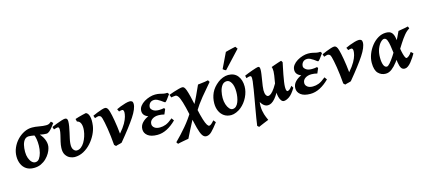

<svg xmlns="http://www.w3.org/2000/svg" viewBox="-70 -1416 5131 2313"><g transform="rotate(-15 2495.5 -259.5)"><path d="M553.2 -443.4Q537.1 -422.4 518.6 -398.2Q500 -374 480 -356.9Q460 -339.8 440.4 -339.8Q427.7 -339.8 404.8 -342Q381.8 -344.2 359.9 -349.6Q399.9 -306.6 415.5 -256.1Q431.2 -205.6 417 -161.1Q410.6 -135.7 392.8 -104.7Q375 -73.7 346.2 -45.2Q317.4 -16.6 278.3 1.7Q239.3 20 190.4 20Q133.8 20 96.2 -4.6Q58.6 -29.3 39.6 -72Q20.5 -114.7 20.5 -168Q20.5 -223.1 43 -274.9Q65.4 -326.7 104 -367.7Q142.6 -408.7 190.9 -432.9Q239.3 -457 291 -457Q330.6 -457 378.2 -448Q425.8 -439 463.9 -439Q489.3 -439 502.9 -447Q516.6 -455.1 529.3 -466.3ZM303.2 -137.2Q314.5 -180.7 314.9 -225.8Q315.4 -271 309.3 -306.4Q303.2 -341.8 294.9 -356.9Q278.8 -359.9 257.1 -362.8Q235.4 -365.7 226.1 -365.2Q193.4 -364.7 173.3 -341.8Q153.3 -318.8 144 -280.5Q134.8 -242.2 134.8 -194.8Q134.8 -151.4 147.2 -116.9Q159.7 -82.5 179.7 -62.5Q199.7 -42.5 222.2 -42.5Q254.9 -42.5 273.7 -69.8Q292.5 -97.2 303.2 -137.2Z M1004.9 -287.1Q997.6 -236.8 971.2 -183.1Q944.8 -129.4 903.6 -83.3Q862.3 -37.1 809.6 -8.5Q756.8 20 697.3 20Q670.9 20 640.1 6.3Q609.4 -7.3 588.1 -39.8Q566.9 -72.3 569.3 -127.9Q570.8 -163.1 580.3 -203.6Q589.8 -244.1 599.1 -282Q608.4 -319.8 608.4 -345.7Q608.4 -367.7 602.8 -373Q597.2 -378.4 588.4 -378.4Q582.5 -378.4 571.3 -375.2Q560.1 -372.1 550.8 -369.4Q541.5 -366.7 541.5 -366.7L530.8 -399.4Q558.1 -411.6 593 -425Q627.9 -438.5 658.4 -447.8Q689 -457 702.1 -457Q716.8 -457 725.1 -447.8Q733.4 -438.5 733.4 -416Q733.4 -388.2 727.3 -353.3Q721.2 -318.4 712.9 -282Q704.6 -245.6 697.3 -212.6Q689.9 -179.7 688 -155.8Q682.6 -100.1 701.2 -75.2Q719.7 -50.3 741.7 -50.3Q771.5 -50.3 796.1 -69.3Q820.8 -88.4 839.4 -119.6Q857.9 -150.9 869.9 -187.3Q881.8 -223.6 885.7 -257.8Q892.1 -307.6 879.9 -343.5Q867.7 -379.4 833 -386.7L824.7 -420.4Q842.3 -426.8 868.7 -434.1Q895 -441.4 920.9 -447.8Q946.8 -454.1 962.9 -457Q991.2 -447.3 1002.9 -403.1Q1014.6 -358.9 1004.9 -287.1Z M1548.8 -416Q1548.8 -356.9 1484.6 -259.3Q1420.4 -161.6 1287.1 -1Q1281.7 2 1266.1 5.6Q1250.5 9.3 1234.4 13.2Q1218.3 17.1 1211.9 20L1192.4 1Q1182.6 -118.7 1168 -208Q1153.3 -297.4 1140.6 -341.8Q1133.3 -368.2 1121.1 -375Q1108.9 -381.8 1099.6 -381.8Q1093.8 -381.8 1082.8 -378.7Q1071.8 -375.5 1062.7 -372.6Q1053.7 -369.6 1053.7 -369.6L1042.5 -402.8Q1070.3 -415.5 1101.3 -428Q1132.3 -440.4 1159.4 -448.7Q1186.5 -457 1202.1 -457Q1216.3 -457 1228.3 -443.4Q1240.2 -429.7 1249.5 -395Q1260.3 -357.9 1273.9 -280.5Q1287.6 -203.1 1296.4 -111.3Q1347.2 -169.4 1372.6 -214.8Q1397.9 -260.3 1406.2 -292.7Q1414.6 -325.2 1414.6 -344.7Q1414.6 -379.9 1393.1 -379.9Q1379.4 -379.9 1354.5 -372.1L1339.4 -404.3Q1358.4 -414.1 1390.1 -426.3Q1421.9 -438.5 1454.3 -447.8Q1486.8 -457 1508.8 -457Q1526.4 -457 1537.6 -448Q1548.8 -439 1548.8 -416Z M1990.2 -418.5Q1968.3 -386.2 1948.2 -360.8Q1928.2 -335.4 1921.4 -335.4Q1916.5 -335.4 1904.1 -344.7Q1891.6 -354 1874.3 -366.2Q1856.9 -378.4 1837.4 -387.9Q1817.9 -397.5 1799.3 -397.5Q1762.7 -397.5 1743.7 -375.5Q1724.6 -353.5 1724.6 -323.2Q1724.6 -304.7 1749.5 -284.7Q1774.4 -264.6 1824.2 -264.6Q1839.8 -264.6 1857.9 -266.6Q1876 -268.6 1888.2 -271.5L1898.9 -257.8L1872.6 -195.8Q1857.4 -200.7 1836.7 -203.1Q1815.9 -205.6 1800.3 -205.6Q1753.4 -205.6 1721.7 -183.6Q1689.9 -161.6 1689.9 -123Q1689.9 -97.2 1713.6 -77.9Q1737.3 -58.6 1781.2 -58.6Q1819.3 -58.6 1855.5 -72.3Q1891.6 -85.9 1943.4 -128.9L1965.8 -97.2Q1910.2 -41.5 1850.6 -10.7Q1791 20 1730 20Q1650.9 20 1610.4 -11.5Q1569.8 -43 1569.8 -90.8Q1569.8 -137.7 1602.1 -172.1Q1634.3 -206.5 1679.7 -225.1Q1613.8 -250 1613.8 -307.1Q1613.8 -340.8 1634.8 -368.4Q1655.8 -396 1688.7 -415.8Q1721.7 -435.5 1758.1 -446.3Q1794.4 -457 1825.2 -457Q1859.4 -457 1882.3 -451.4Q1905.3 -445.8 1926.3 -441.2Q1947.3 -436.5 1974.6 -439Q1979 -437 1983.2 -430.2Q1987.3 -423.3 1990.2 -418.5Z M2500.5 -434.1Q2433.6 -356.9 2372.1 -282.2Q2310.5 -207.5 2258.8 -122.1L2235.8 -188Q2270.5 -251.5 2300 -314Q2329.6 -376.5 2357.4 -439.5Q2369.6 -440.9 2395.8 -443.8Q2421.9 -446.8 2448 -450.7Q2474.1 -454.6 2486.3 -458ZM2447.8 54.2Q2396 122.6 2362.8 155.3Q2329.6 188 2294.4 188Q2265.1 188 2245.6 157.5Q2226.1 127 2208.3 59.8Q2190.4 -7.3 2166 -116.2Q2143.6 -219.7 2126 -277.1Q2108.4 -334.5 2092.3 -357.2Q2076.2 -379.9 2058.6 -379.9Q2044.9 -379.9 2025.6 -376.5Q2006.3 -373 2006.3 -373L1993.2 -408.2Q2020.5 -418.9 2054.9 -430.2Q2089.4 -441.4 2119.6 -449.2Q2149.9 -457 2164.1 -457Q2176.8 -457 2187 -447Q2197.3 -437 2208.3 -407.7Q2219.2 -378.4 2233.2 -321.3Q2247.1 -264.2 2267.1 -169.9Q2287.1 -75.2 2304 -21.7Q2320.8 31.7 2334.7 53.2Q2348.6 74.7 2359.9 74.7Q2372.1 74.7 2387.7 61.8Q2403.3 48.8 2423.8 24.9ZM2210.9 -102.1Q2196.3 -72.8 2172.4 -27.1Q2148.4 18.6 2122.6 68.6Q2096.7 118.7 2076.2 161.6Q2067.4 163.1 2048.6 166.3Q2029.8 169.4 2008.1 173.6Q1986.3 177.7 1967.8 181.6Q1949.2 185.5 1940.4 188L1924.8 164.6Q1996.6 94.2 2064 14.4Q2131.3 -65.4 2178.7 -145Z M2894 -272.9Q2894 -208 2861.8 -141.8Q2829.6 -75.7 2774.9 -30.8Q2749.5 -9.8 2714.6 5.1Q2679.7 20 2650.4 20Q2599.6 20 2563 -4.6Q2526.4 -29.3 2506.8 -72Q2487.3 -114.7 2487.3 -168Q2487.3 -237.8 2515.4 -298.8Q2543.5 -359.9 2608.9 -410.2Q2634.3 -429.7 2668.9 -443.4Q2703.6 -457 2736.3 -457Q2813 -457 2853.5 -405.5Q2894 -354 2894 -272.9ZM2780.3 -234.9Q2780.3 -309.1 2757.1 -349.1Q2733.9 -389.2 2702.6 -389.2Q2665 -389.2 2642.8 -360.4Q2620.6 -331.5 2611.1 -289.3Q2601.6 -247.1 2601.6 -205.6Q2601.6 -162.1 2613.5 -125.7Q2625.5 -89.4 2644.3 -67.9Q2663.1 -46.4 2683.6 -46.4Q2710.4 -46.4 2729 -64.2Q2747.6 -82 2758.8 -110.6Q2770 -139.2 2775.1 -171.9Q2780.3 -204.6 2780.3 -234.9ZM2929.7 -733.9 2728.5 -518.1Q2710 -523.9 2691.4 -541.5L2783.2 -732.4Q2793.9 -735.8 2819.3 -742.2Q2844.7 -748.5 2870.6 -754.4Q2896.5 -760.3 2909.2 -762.7Z M3456.5 -105Q3412.6 -31.2 3373.8 -5.6Q3335 20 3307.1 20Q3288.1 20 3274.2 1.2Q3260.3 -17.6 3252.7 -46.6Q3245.1 -75.7 3245.1 -106.4Q3245.1 -131.8 3250 -167Q3254.9 -202.1 3261.2 -239Q3267.6 -275.9 3272.5 -307.1Q3277.3 -338.4 3277.3 -356.4Q3277.3 -372.1 3275.6 -388.2Q3273.9 -404.3 3269 -413.6Q3280.8 -418 3306.4 -427Q3332 -436 3358.2 -444.8Q3384.3 -453.6 3397.9 -457Q3401.9 -452.1 3406 -445.6Q3410.2 -439 3411.6 -434.6Q3407.2 -413.1 3398.9 -373.8Q3390.6 -334.5 3381.8 -289.1Q3373 -243.7 3367.2 -203.1Q3361.3 -162.6 3361.3 -138.7Q3361.3 -107.9 3366.7 -95.9Q3372.1 -84 3379.4 -84Q3388.7 -84 3403.6 -94.2Q3418.5 -104.5 3439.5 -133.8ZM3291 -276.9 3287.1 -182.1Q3245.1 -87.9 3199.7 -33.9Q3154.3 20 3106.9 20Q3074.7 20 3048.1 -6.8Q3021.5 -33.7 3005.6 -79.1Q2989.7 -124.5 2989.7 -180.2Q2989.7 -223.6 2997.8 -264.9Q3005.9 -306.2 3005.9 -341.8Q3005.9 -364.3 3000.2 -369.4Q2994.6 -374.5 2986.8 -374.5Q2980.5 -374.5 2969.5 -371.6Q2958.5 -368.7 2949.5 -365.7Q2940.4 -362.8 2940.4 -362.8L2933.6 -395.5Q2954.1 -404.8 2981.7 -415.5Q3009.3 -426.3 3036.1 -435.5Q3063 -444.8 3083 -450.9Q3103 -457 3109.4 -457Q3122.6 -457 3127.4 -447.8Q3132.3 -438.5 3132.3 -416Q3132.3 -394.5 3127.4 -361.1Q3122.6 -327.6 3116.5 -290.8Q3110.4 -253.9 3105.7 -221.4Q3101.1 -189 3101.1 -169.4Q3101.1 -128.9 3112.5 -108.2Q3124 -87.4 3141.6 -87.4Q3156.2 -87.4 3177 -103.8Q3197.8 -120.1 3225.8 -161.1Q3253.9 -202.1 3291 -276.9ZM3047.4 -215.8Q3041.5 -186.5 3037.8 -163.3Q3034.2 -140.1 3030.8 -114.3Q3027.3 -88.4 3021.5 -50.8Q3012.7 16.1 3022.7 67.1Q3032.7 118.2 3046.9 149.9Q3061 181.6 3064.5 190.4Q3057.1 193.4 3039.1 200.7Q3021 208 2999.5 217Q2978 226.1 2960.4 233.6Q2942.9 241.2 2937 244.1L2917 226.1Q2921.9 187 2930.9 133.1Q2939.9 79.1 2950.4 19.3Q2960.9 -40.5 2971.2 -99.1Q2981.4 -157.7 2989.7 -207.8Q2998 -257.8 3002 -291Q3002 -291 3013.4 -277.6Q3024.9 -264.2 3036.1 -246.3Q3047.4 -228.5 3047.4 -215.8Z M3897.9 -418.5Q3876 -386.2 3856 -360.8Q3835.9 -335.4 3829.1 -335.4Q3824.2 -335.4 3811.8 -344.7Q3799.3 -354 3782 -366.2Q3764.6 -378.4 3745.1 -387.9Q3725.6 -397.5 3707 -397.5Q3670.4 -397.5 3651.4 -375.5Q3632.3 -353.5 3632.3 -323.2Q3632.3 -304.7 3657.2 -284.7Q3682.1 -264.6 3731.9 -264.6Q3747.6 -264.6 3765.6 -266.6Q3783.7 -268.6 3795.9 -271.5L3806.6 -257.8L3780.3 -195.8Q3765.1 -200.7 3744.4 -203.1Q3723.6 -205.6 3708 -205.6Q3661.1 -205.6 3629.4 -183.6Q3597.7 -161.6 3597.7 -123Q3597.7 -97.2 3621.3 -77.9Q3645 -58.6 3689 -58.6Q3727.1 -58.6 3763.2 -72.3Q3799.3 -85.9 3851.1 -128.9L3873.5 -97.2Q3817.9 -41.5 3758.3 -10.7Q3698.7 20 3637.7 20Q3558.6 20 3518.1 -11.5Q3477.5 -43 3477.5 -90.8Q3477.5 -137.7 3509.8 -172.1Q3542 -206.5 3587.4 -225.1Q3521.5 -250 3521.5 -307.1Q3521.5 -340.8 3542.5 -368.4Q3563.5 -396 3596.4 -415.8Q3629.4 -435.5 3665.8 -446.3Q3702.1 -457 3732.9 -457Q3767.1 -457 3790 -451.4Q3813 -445.8 3834 -441.2Q3855 -436.5 3882.3 -439Q3886.7 -437 3890.9 -430.2Q3895 -423.3 3897.9 -418.5Z M4407.2 -416Q4407.2 -356.9 4343 -259.3Q4278.8 -161.6 4145.5 -1Q4140.1 2 4124.5 5.6Q4108.9 9.3 4092.8 13.2Q4076.7 17.1 4070.3 20L4050.8 1Q4041 -118.7 4026.4 -208Q4011.7 -297.4 3999 -341.8Q3991.7 -368.2 3979.5 -375Q3967.3 -381.8 3958 -381.8Q3952.1 -381.8 3941.2 -378.7Q3930.2 -375.5 3921.1 -372.6Q3912.1 -369.6 3912.1 -369.6L3900.9 -402.8Q3928.7 -415.5 3959.7 -428Q3990.7 -440.4 4017.8 -448.7Q4044.9 -457 4060.5 -457Q4074.7 -457 4086.7 -443.4Q4098.6 -429.7 4107.9 -395Q4118.7 -357.9 4132.3 -280.5Q4146 -203.1 4154.8 -111.3Q4205.6 -169.4 4231 -214.8Q4256.3 -260.3 4264.6 -292.7Q4272.9 -325.2 4272.9 -344.7Q4272.9 -379.9 4251.5 -379.9Q4237.8 -379.9 4212.9 -372.1L4197.8 -404.3Q4216.8 -414.1 4248.5 -426.3Q4280.3 -438.5 4312.7 -447.8Q4345.2 -457 4367.2 -457Q4384.8 -457 4396 -448Q4407.2 -439 4407.2 -416Z M4990.7 -434.1Q4956.1 -415 4923.1 -374.8Q4890.1 -334.5 4857.7 -283.2Q4825.2 -231.9 4792 -179Q4758.8 -126 4724.4 -80.8Q4689.9 -35.6 4653.3 -7.8Q4616.7 20 4577.1 20Q4522.9 20 4484.6 -18.8Q4446.3 -57.6 4446.3 -148.9Q4446.3 -201.7 4466.8 -255.9Q4487.3 -310.1 4523.2 -355.7Q4559.1 -401.4 4605.7 -429.2Q4652.3 -457 4704.6 -457Q4754.4 -457 4775.9 -432.1Q4797.4 -407.2 4804.2 -363.8Q4811 -320.3 4816.4 -264.2Q4819.8 -230 4827.6 -191.2Q4835.4 -152.3 4845.9 -125.2Q4856.4 -98.1 4867.2 -98.1Q4879.9 -98.1 4898.9 -114.5Q4918 -130.9 4934.1 -155.8Q4940.4 -151.9 4949 -142.8Q4957.5 -133.8 4960.9 -129.9Q4948.7 -108.4 4931.9 -82.5Q4915 -56.6 4895.8 -33.2Q4876.5 -9.8 4856 5.1Q4835.4 20 4815.4 20Q4784.7 20 4770.3 -3.7Q4755.9 -27.3 4748.8 -74.5Q4741.7 -121.6 4732.4 -191.9Q4725.6 -243.7 4718.8 -289.1Q4711.9 -334.5 4699.7 -362.8Q4687.5 -391.1 4663.6 -391.1Q4644.5 -391.1 4619.9 -365.7Q4595.2 -340.3 4576.9 -293.9Q4558.6 -247.6 4558.6 -185.1Q4558.6 -127.4 4572 -93.3Q4585.4 -59.1 4611.8 -59.1Q4627 -59.1 4652.3 -88.1Q4677.7 -117.2 4707.5 -162.8Q4737.3 -208.5 4766.8 -260.7Q4796.4 -313 4820.3 -360.1Q4844.2 -407.2 4857.4 -438Q4871.6 -440.9 4894.8 -444.6Q4918 -448.2 4941.4 -452.4Q4964.8 -456.5 4980 -460.9Q4982.9 -456.1 4986.1 -446.8Q4989.3 -437.5 4990.7 -434.1Z"/></g></svg>

Font: Gentium Plus
Style: Bold Italic
Weight: 700
Italic angle: -8°
Designer: Victor Gaultney, Annie Olsen, Iska Routamaa, Becca Hirsbrunner
Foundry: SIL International
Version: Version 6.101